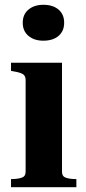

<svg xmlns="http://www.w3.org/2000/svg" viewBox="-20 -782 358 802"><path d="M161 -612Q123 -612 99 -632Q75 -652 75 -687Q75 -722 99 -742Q123 -762 161 -762Q201 -762 224.5 -742Q248 -722 248 -687Q248 -652 224.5 -632Q201 -612 161 -612ZM239 -520V-64Q239 -45 255.5 -39.5Q272 -34 297 -34H299V0H26V-34H28Q53 -34 70 -39.5Q87 -45 87 -64V-448Q87 -466 74.5 -473Q62 -480 36 -484L26 -486V-520Z"/></svg>

Font: Roboto Serif 144pt SemiBold
Style: Regular
Weight: 600
Version: Version 1.008